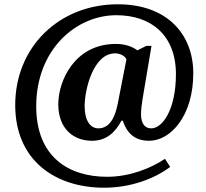

<svg xmlns="http://www.w3.org/2000/svg" viewBox="-20 -734 961 896"><path d="M466 142C593 142 704 98 774 45L750 7C688 49 588 91 480 91C300 91 149 -2 149 -238C149 -501 333 -663 523 -663C684 -663 801 -571 801 -388C801 -224 739 -135 686 -135C664 -135 638 -147 638 -202C638 -218 642 -254 645 -270L687 -520H663L621 -499C600 -515 567 -529 521 -529C327 -529 252 -355 252 -248C252 -131 325 -77 409 -77C479 -77 519 -119 547 -171H553C575 -104 617 -77 676 -77C776 -77 882 -193 882 -392C882 -573 761 -714 530 -714C253 -714 51 -512 51 -244C51 15 238 142 466 142ZM439 -135C401 -135 375 -172 375 -238C375 -318 416 -485 517 -485C538 -485 562 -475 570 -457L530 -253C519 -195 496 -135 439 -135Z"/></svg>

Font: Noto Serif NP Hmong
Style: Bold
Weight: 700
Designer: Dalton Maag Ltd
Foundry: Dalton Maag Ltd
Version: Version 1.001